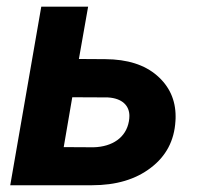

<svg xmlns="http://www.w3.org/2000/svg" viewBox="-20 -548 586 568"><path d="M240.7 -528.3H102.1L10.3 0H252.4C323.2 0 381.3 -17.1 426.3 -51.8C471.2 -85.9 495.6 -131.8 499 -189.5C499.5 -194.3 499.5 -198.7 499.5 -203.6C499.5 -252.4 481 -293 444.3 -324.7C407.7 -356.4 356.9 -372.6 291.5 -373L213.4 -373.5ZM298.8 -259.8C342.3 -257.3 362.8 -234.9 362.8 -205.1C362.8 -199.7 362.3 -194.8 361.3 -189C353 -141.6 313 -113.8 256.8 -112.3L168.5 -112.8L193.8 -260.3Z"/></svg>

Font: Roboto
Style: Bold Italic
Weight: 700
Italic angle: -12°
Designer: Google
Version: Version 2.137; 2017